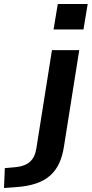

<svg xmlns="http://www.w3.org/2000/svg" viewBox="-133 -744 458 957"><path d="M134 -597 155 -724H304L283 -597ZM-113 193 -109 94 -54 89Q-10 85 15.5 63Q41 41 48 -3L126 -494H262L186 -15Q179 32 162.5 68.5Q146 105 117.5 130.5Q89 156 46.5 170.5Q4 185 -56 189Z"/></svg>

Font: Nunito Sans 10pt SemiExpanded
Style: Bold Italic
Weight: 700
Width: 6
Italic angle: -9°
Designer: Vernon Adams
Foundry: Vernon Adams
Version: Version 3.101;gftools[0.9.27]